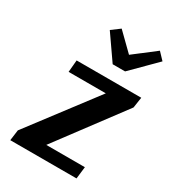

<svg xmlns="http://www.w3.org/2000/svg" viewBox="-182 -842 841 939"><g transform="rotate(30 239.0 -372.5)"><path d="M178 -710 225 -745 320 -652 441 -745 478 -706 344 -572H274ZM468 -440 190 -68H408L400 0H26L34 -60L316 -432H106L112 -500H477Z"/></g></svg>

Font: Arsenal
Style: Bold Italic
Weight: 700
Italic angle: -9.10001°
Designer: Andrij Shevchenko
Foundry: Stairsfor
Version: Version 2.001;PS 002.001;hotconv 1.0.88;makeotf.lib2.5.64775